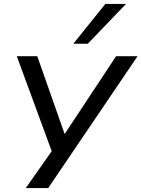

<svg xmlns="http://www.w3.org/2000/svg" viewBox="-20 -784 725 984"><path d="M112 180 254 -22 261 34 66 -496H171L311 -98H312L575 -496H685L227 180ZM356 -560 520 -764H626L430 -560Z"/></svg>

Font: Nunito Sans 7pt Expanded
Style: Italic
Weight: 400
Width: 7
Italic angle: -9°
Designer: Vernon Adams
Foundry: Vernon Adams
Version: Version 3.101;gftools[0.9.27]